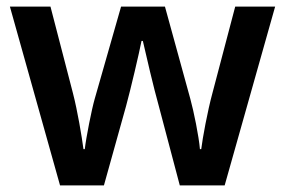

<svg xmlns="http://www.w3.org/2000/svg" viewBox="-20 -562 864 582"><path d="M461 -242 525 0H661L814 -542H693L624 -280C609 -225 594 -143 590 -110H586C583 -148 567 -226 557 -262L480 -542H347L267 -262C258 -231 241 -145 237 -110H233C228 -148 215 -226 201 -280L133 -542H10L162 0H295L362 -240C376 -291 402 -402 409 -438H413C421 -402 447 -291 461 -242Z"/></svg>

Font: Noto Sans Kayah Li SemiBold
Style: Regular
Weight: 600
Designer: Monotype Design Team, Sérgio Martins
Foundry: Monotype Imaging Inc.
Version: Version 2.002